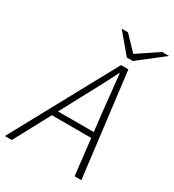

<svg xmlns="http://www.w3.org/2000/svg" viewBox="-242 -947 960 1059"><g transform="rotate(30 237.5 -417.5)"><path d="M-44 0 315 -659H362L443 0H400L355 -391Q350 -446 343.5 -502Q337 -558 332 -616H328Q299 -557 270 -503Q241 -449 210 -391L0 0ZM105 -229 115 -264H397L389 -229ZM322 -711 218 -835H258L341 -748H345L475 -835H519L360 -711Z"/></g></svg>

Font: Source Sans 3 Light
Style: Italic
Weight: 300
Italic angle: -11°
Designer: Paul D. Hunt
Foundry: Adobe
Version: Version 3.046;hotconv 1.0.118;makeotfexe 2.5.65603